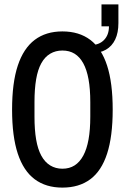

<svg xmlns="http://www.w3.org/2000/svg" viewBox="-20 -842 568 874"><path d="M264 12Q189 12 138 -26Q87 -64 61 -142.5Q35 -221 35 -343Q35 -465 61 -543.5Q87 -622 138 -660.5Q189 -699 264 -699Q340 -699 391 -660.5Q442 -622 467.5 -543.5Q493 -465 493 -343Q493 -221 467.5 -142.5Q442 -64 391 -26Q340 12 264 12ZM264 -74Q296 -74 319.5 -89Q343 -104 359 -133.5Q375 -163 383 -207Q391 -251 391 -311V-377Q391 -437 383 -481Q375 -525 359 -554Q343 -583 319.5 -597.5Q296 -612 264 -612Q233 -612 208.5 -597.5Q184 -583 168 -554Q152 -525 144.5 -481Q137 -437 137 -377V-311Q137 -251 144.5 -207Q152 -163 168 -133.5Q184 -104 208.5 -89Q233 -74 264 -74ZM394 -600V-637Q431 -637 453.5 -660Q476 -683 476 -722H442V-822H519V-737Q519 -693 504.5 -662.5Q490 -632 462.5 -616Q435 -600 394 -600Z"/></svg>

Font: Archivo ExtraCondensed Medium
Style: Regular
Weight: 500
Width: 2
Designer: Hector Gatti
Foundry: Omnibus-Type
Version: Version 2.001